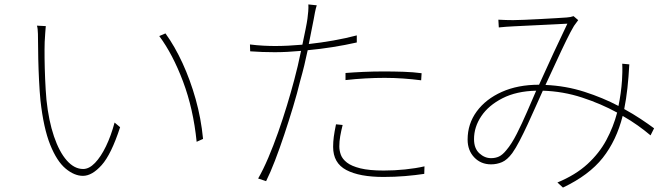

<svg xmlns="http://www.w3.org/2000/svg" viewBox="-20 -799 3040 868"><path d="M187 -681Q186 -672 184.5 -649.5Q183 -627 182 -609Q181 -579 181.5 -535.5Q182 -492 184 -443Q186 -394 190 -348Q200 -253 224 -182.5Q248 -112 282 -73.5Q316 -35 356 -35Q383 -35 409.5 -62.5Q436 -90 459 -137.5Q482 -185 498 -245L523 -224Q483 -101 439.5 -52.5Q396 -4 355 -4Q316 -4 276.5 -37Q237 -70 207 -144.5Q177 -219 163 -344Q159 -385 156.5 -435.5Q154 -486 153 -532.5Q152 -579 152 -606Q152 -620 151.5 -645.5Q151 -671 147 -683ZM728 -648Q770 -590 805 -514Q840 -438 864.5 -351Q889 -264 898 -171L869 -158Q854 -307 807.5 -430.5Q761 -554 700 -636Z M1542 -469Q1579 -472 1623.5 -474Q1668 -476 1715 -476Q1760 -476 1804.5 -474.5Q1849 -473 1886 -468L1884 -436Q1845 -441 1803.5 -444Q1762 -447 1719 -447Q1677 -447 1632 -444.5Q1587 -442 1542 -437ZM1529 -234Q1522 -206 1518 -183Q1514 -160 1514 -137Q1514 -118 1521 -99Q1528 -80 1548.5 -64Q1569 -48 1609 -38Q1649 -28 1715 -28Q1763 -28 1811.5 -33Q1860 -38 1899 -47L1898 -13Q1859 -7 1811.5 -3Q1764 1 1714 1Q1605 1 1545.5 -30.5Q1486 -62 1486 -135Q1486 -158 1489 -180.5Q1492 -203 1499 -237ZM1224 -591Q1280 -591 1347 -597Q1355 -635 1361.5 -667Q1368 -699 1370 -715Q1372 -729 1373.5 -747.5Q1375 -766 1374 -779L1412 -775Q1408 -763 1404 -743.5Q1400 -724 1398 -711L1376 -600Q1431 -606 1487.5 -616Q1544 -626 1593 -639V-607Q1540 -595 1483 -586Q1426 -577 1371 -572Q1364 -538 1355.5 -503Q1347 -468 1337 -433Q1324 -379 1305 -316Q1286 -253 1265 -190Q1244 -127 1223 -72.5Q1202 -18 1183 20L1147 8Q1170 -32 1193 -86Q1216 -140 1237.5 -201Q1259 -262 1277.5 -323Q1296 -384 1310 -437Q1318 -466 1326 -500.5Q1334 -535 1341 -569Q1277 -563 1222 -563Q1193 -563 1166.5 -564Q1140 -565 1111 -567L1110 -598Q1142 -594 1171 -592.5Q1200 -591 1224 -591Z M2825 -508Q2822 -451 2816.5 -401Q2811 -351 2802 -306Q2842 -284 2876 -261.5Q2910 -239 2937 -219L2921 -187Q2895 -209 2863.5 -231.5Q2832 -254 2795 -275Q2767 -164 2705 -85.5Q2643 -7 2525 49L2500 26Q2582 -8 2635.5 -57Q2689 -106 2721 -165.5Q2753 -225 2770 -290Q2697 -330 2611.5 -358Q2526 -386 2434 -389Q2419 -356 2401.5 -316.5Q2384 -277 2365.5 -237Q2347 -197 2329 -162.5Q2311 -128 2296 -107Q2273 -76 2249.5 -66Q2226 -56 2200 -56Q2154 -56 2124 -87.5Q2094 -119 2094 -168Q2094 -239 2135 -295Q2176 -351 2248.5 -383.5Q2321 -416 2417 -416Q2449 -487 2483 -560.5Q2517 -634 2545 -692Q2530 -691 2497 -689.5Q2464 -688 2425.5 -686Q2387 -684 2353 -682.5Q2319 -681 2302 -680Q2285 -679 2268.5 -678Q2252 -677 2235 -675L2233 -710Q2251 -709 2268 -708.5Q2285 -708 2300 -708Q2318 -708 2352 -709.5Q2386 -711 2424.5 -713Q2463 -715 2495.5 -717Q2528 -719 2542 -720Q2559 -721 2573 -726L2594 -708Q2587 -699 2575 -682Q2561 -659 2539.5 -615Q2518 -571 2494 -518.5Q2470 -466 2446 -415Q2538 -411 2622 -384Q2706 -357 2776 -320Q2782 -349 2786 -378Q2790 -407 2792 -436Q2793 -452 2793.5 -472Q2794 -492 2793 -511ZM2404 -389Q2315 -387 2252 -355Q2189 -323 2156 -274Q2123 -225 2123 -170Q2123 -128 2147 -106Q2171 -84 2200 -84Q2220 -84 2236 -91.5Q2252 -99 2269 -120Q2293 -148 2316.5 -194.5Q2340 -241 2362.5 -293Q2385 -345 2404 -389Z"/></svg>

Font: Source Han Sans SC ExtraLight
Style: Regular
Weight: 250
Designer: Ryoko NISHIZUKA 西塚涼子 (kana, bopomofo & ideographs); Paul D. Hunt (Latin, Greek & Cyrillic); Sandoll Communications 산돌커뮤니
Foundry: Adobe
Version: Version 2.004;hotconv 1.0.118;makeotfexe 2.5.65603